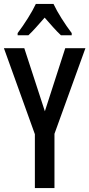

<svg xmlns="http://www.w3.org/2000/svg" viewBox="-20 -960 456 980"><path d="M253 -940H163C144 -899 105 -837 70 -791V-780H125C148 -801 178 -836 208 -870C238 -836 265 -804 291 -780H346V-791C312 -836 274 -895 253 -940ZM209 -392 104 -714H0L158 -275V0H258V-277L416 -714H313Z"/></svg>

Font: Noto Sans Myanmar ExtraCondensed Medium
Style: Regular
Weight: 500
Width: 2
Designer: Monotype Design Team
Foundry: Monotype Imaging Inc.
Version: Version 2.107